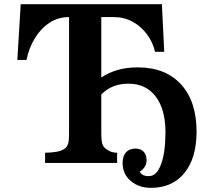

<svg xmlns="http://www.w3.org/2000/svg" viewBox="-20 -780 1040 919"><path d="M639.2 -457.5Q772 -457.5 846.4 -376.2Q920.9 -294.9 920.9 -148.9Q920.4 -22.5 862.5 48.3Q804.7 119.1 702.6 119.1Q644.5 119.1 605.7 86.2Q566.9 53.2 566.9 0Q566.9 -32.7 583 -50.8Q599.1 -68.8 627.9 -68.8Q653.3 -68.8 667.5 -54Q681.6 -39.1 681.6 -12.7Q681.6 6.3 670.9 21.2Q660.2 36.1 648.9 41Q652.8 50.3 662.8 56.6Q672.9 63 692.9 63Q729.5 63 750.5 7.6Q771.5 -47.9 772 -146.5Q772 -256.3 725.3 -317.9Q678.7 -379.4 595.7 -379.4Q553.7 -379.4 522 -366.5Q490.2 -353.5 464.8 -327.6V-144Q464.8 -99.1 472.2 -85Q476.1 -76.2 483.9 -69.8Q494.1 -62 506.3 -55.9Q518.6 -49.8 540.5 -48.8V0H195.8V-48.8Q233.4 -49.8 255.4 -54.4Q277.3 -59.1 291.5 -69.8Q306.6 -82 309.1 -107.4Q310.5 -121.6 310.5 -144V-698.2H309.1Q257.8 -698.2 216.1 -670.4Q174.3 -642.6 146.2 -595.9Q118.2 -549.3 106.9 -493.2H63L79.1 -759.8H754.9L766.1 -532.2H722.2Q711.4 -578.1 683.6 -615.7Q655.8 -653.3 615.2 -675.8Q574.7 -698.2 524.9 -698.2H464.8V-409.2Q499.5 -432.1 542.2 -444.8Q585 -457.5 639.2 -457.5Z"/></svg>

Font: BIZ UDPMincho
Style: Bold
Weight: 700
Designer: TypeBank Co., Ltd.
Foundry: Morisawa Inc.
Version: Version 1.06